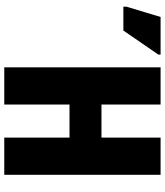

<svg xmlns="http://www.w3.org/2000/svg" viewBox="42 -796 754 877"><g transform="rotate(90 418.5 -357.0)"><path d="M778 0H608V-298H457V0H287V-714H457V-444H608V-714H778ZM10 -544V-558L57 -714H229V-704L119 -544Z"/></g></svg>

Font: Noto Sans ExtraCondensed Black
Style: Regular
Weight: 900
Width: 2
Designer: Monotype Design Team
Foundry: Monotype Imaging Inc.
Version: Version 2.013; ttfautohint (v1.8.4.7-5d5b)